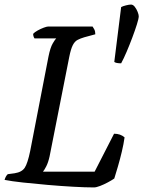

<svg xmlns="http://www.w3.org/2000/svg" viewBox="-30 -820 627 840"><path d="M381 0Q344 0 290.5 -3Q237 -6 179 -11Q121 -16 70.5 -21.5Q20 -27 -10 -33Q-5 -50 4 -58L34 -62Q66 -67 78.5 -86.5Q91 -106 102 -159L182 -572Q190 -612 201 -630.5Q212 -649 216 -652H121Q115 -661 115 -672Q121 -679 134.5 -686.5Q148 -694 161.5 -699Q175 -704 181 -704H375Q378 -700 382.5 -691.5Q387 -683 387 -670L339 -657Q322 -652 309.5 -645.5Q297 -639 288.5 -622.5Q280 -606 273 -571L187 -136Q181 -109 172.5 -92.5Q164 -76 158 -69H384L469 -235Q497 -235 515 -219Q511 -190 503 -156.5Q495 -123 486 -92Q477 -61 470 -39Q460 -32 442.5 -22.5Q425 -13 408 -6.5Q391 0 381 0ZM500 -543Q489 -543 481.5 -544.5Q474 -546 470 -549L500 -789Q507 -793 521 -796.5Q535 -800 543 -800Q552 -800 559.5 -790.5Q567 -781 572 -768.5Q577 -756 577 -749Q577 -739 569 -713.5Q561 -688 549 -656Q537 -624 524 -593.5Q511 -563 500 -543Z"/></svg>

Font: Texturina
Style: Italic
Weight: 400
Italic angle: -11°
Designer: Guillermo Torres Carreño
Foundry: Omnibus-Type
Version: Version 1.002; ttfautohint (v1.8.3)